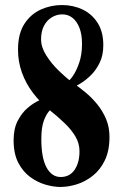

<svg xmlns="http://www.w3.org/2000/svg" viewBox="-20 -732 496 762"><path d="M220 10Q192.5 10 160.5 0.8Q128.5 -8.5 99.8 -29.5Q71 -50.5 52.5 -86.2Q34 -122 34 -175Q34 -221.5 50.5 -253Q67 -284.5 89.8 -303.8Q112.5 -323 134 -332.8Q155.5 -342.5 166 -345.5L208 -319Q193 -310 178.2 -294.8Q163.5 -279.5 153.8 -252.5Q144 -225.5 144 -180Q144 -106 164.5 -67.8Q185 -29.5 221 -29.5Q256.5 -29.5 276 -58Q295.5 -86.5 295.5 -131.5Q295.5 -162.5 280 -189.2Q264.5 -216 237.5 -242.2Q210.5 -268.5 174.5 -297Q138 -327.5 110.2 -364.2Q82.5 -401 67 -444Q51.5 -487 51.5 -535Q51.5 -598.5 77 -637.5Q102.5 -676.5 142.2 -694.2Q182 -712 225.5 -712Q270.5 -712 307.8 -694.2Q345 -676.5 367.5 -641Q390 -605.5 390 -552.5Q390 -512.5 375.5 -482.8Q361 -453 340 -432.8Q319 -412.5 298.5 -400.2Q278 -388 265.5 -383L244 -404.5Q255 -410 269.2 -430.5Q283.5 -451 294.5 -483.5Q305.5 -516 305.5 -558Q305.5 -595 295.5 -621Q285.5 -647 268 -661Q250.5 -675 227 -675Q205 -675 185.5 -663.2Q166 -651.5 154.5 -629.5Q143 -607.5 143 -576Q143 -544.5 163.8 -511.8Q184.5 -479 213.8 -450.8Q243 -422.5 267 -405Q291.5 -388 317.5 -366.8Q343.5 -345.5 365.2 -319Q387 -292.5 400.8 -260.2Q414.5 -228 414.5 -188.5Q414.5 -134 396.2 -96Q378 -58 348.2 -34.5Q318.5 -11 284.8 -0.5Q251 10 220 10Z"/></svg>

Font: Imbue Thin 10pt ExtraBold
Style: Regular
Weight: 800
Version: Version 1.102